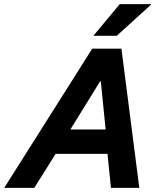

<svg xmlns="http://www.w3.org/2000/svg" viewBox="-78 -911 762 931"><path d="M-57.5 0 369.2 -675H510.8L597.5 0H460L443.3 -165H191.7L88.3 0ZM263.3 -283.3H434.2L410.8 -516.7H407.5ZM376.7 -737.5 377.5 -740.8 502.5 -890.8H654.2L653.3 -887.5L488.3 -737.5Z"/></svg>

Font: Funnel Sans Light
Style: Bold Italic
Weight: 700
Italic angle: -14.036°
Version: Version 1.000